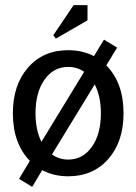

<svg xmlns="http://www.w3.org/2000/svg" viewBox="-20 -680 530 746"><path d="M197 -530 187 -543 266 -660H320V-601ZM30 -240Q30 -350 89 -417.5Q148 -485 245 -485Q300 -485 345 -462L384 -526L435 -495L393 -426Q460 -358 460 -240Q460 -130 401 -62.5Q342 5 245 5Q189 5 144 -19L105 46L54 15L96 -55Q30 -123 30 -240ZM182 -80Q210 -60 245 -60Q302 -60 337 -109.5Q372 -159 372 -240Q372 -306 348 -352ZM141 -129 307 -401Q280 -420 245 -420Q188 -420 153 -370.5Q118 -321 118 -240Q118 -175 141 -129Z"/></svg>

Font: Glametrix
Style: Bold
Weight: 700
Designer: gluk
Foundry: gluk
Version: Version 0.40